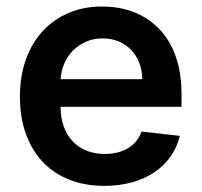

<svg xmlns="http://www.w3.org/2000/svg" viewBox="-20 -573 633 603"><path d="M307.5 10.7Q245.7 10.7 196.7 -9.1Q147.7 -28.8 113.5 -65.3Q79.2 -101.9 60.9 -153.6Q42.6 -205.3 42.6 -269.5Q42.6 -332.7 60.9 -384.8Q79.2 -436.8 113.1 -474.1Q147 -511.4 194.6 -532Q242.2 -552.6 300.8 -552.6Q334.5 -552.6 365.9 -545.5Q397.4 -538.4 425.1 -523.6Q452.8 -508.9 475.7 -486.5Q498.6 -464.1 515.3 -433.6Q532 -403.1 541 -364Q550.1 -324.9 550.1 -277V-237.6H170.1Q170.5 -202.4 180.6 -174.9Q190.7 -147.4 209 -128.4Q227.3 -109.4 252.7 -99.4Q278.1 -89.5 309.3 -89.5Q351.2 -89.5 381.4 -107.2Q411.6 -125 424.7 -159.8L544.7 -146.3Q536.2 -110.8 516 -81.9Q495.7 -52.9 465.4 -32.3Q435 -11.7 395.1 -0.5Q355.1 10.7 307.5 10.7ZM426.8 -324.2Q426.5 -351.9 417.4 -375.5Q408.4 -399.1 392 -416.2Q375.7 -433.2 353 -442.8Q330.3 -452.4 302.6 -452.4Q273.8 -452.4 250.2 -442.1Q226.6 -431.8 209.3 -414.4Q192.1 -397 182 -373.8Q171.9 -350.5 170.5 -324.2Z"/></svg>

Font: Interop SemBd
Style: Regular
Weight: 600
Designer: Rasmus Andersson, Google, Jang Haemin
Foundry: jhaemin
Version: Version 1.008